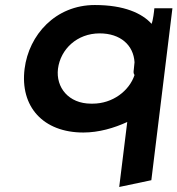

<svg xmlns="http://www.w3.org/2000/svg" viewBox="-20 -515 707 765"><path d="M312 13C374 13 435 -5 487 -29L455 230L583 203L667 -482H595C594 -470 590 -435 584 -420C546 -462 475 -495 358 -495C201 -495 95 -376 78 -241C59 -90 152 13 312 13ZM343 -102C253 -102 202 -167 211 -241C221 -319 287 -382 377 -382C460 -382 512 -335 516 -267C515 -257 514 -247 513 -237C512 -230 511 -223 516 -216C495 -153 429 -102 349 -102Z"/></svg>

Font: Bluebird
Style: ExtObl
Weight: 400
Designer: Jasper
Foundry: Cannot Into Space Fonts
Version: Version 0.98